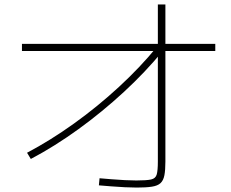

<svg xmlns="http://www.w3.org/2000/svg" viewBox="-20 -827 1040 866"><path d="M102 -138Q208 -194 314 -270Q420 -346 516.5 -435Q613 -524 688 -616L714 -597Q636 -502 538.5 -412Q441 -322 334 -244.5Q227 -167 119 -110ZM597 19Q574 19 543 17.5Q512 16 481.5 13.5Q451 11 426 9L429 -23Q453 -21 483 -18.5Q513 -16 543 -14.5Q573 -13 595 -13Q641 -13 661.5 -17.5Q682 -22 687 -40.5Q692 -59 692 -98V-807H726V-98Q726 -60 721.5 -36.5Q717 -13 704 -1Q691 11 665 15Q639 19 597 19ZM79 -597V-629H951V-597Z"/></svg>

Font: M PLUS 2 ExtraLight
Style: Regular
Weight: 250
Designer: Coji Morishita
Foundry: UNDERFOREST DESIGN
Version: Version 1.001